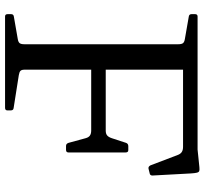

<svg xmlns="http://www.w3.org/2000/svg" viewBox="-44 -744 789 740"><g transform="rotate(90 350.0 -374.5)"><path d="M151 0V-742H249V0ZM543 -235Q534 -235 531 -245L513 -311Q510 -322 503 -327Q496 -332 483 -332H249V-388H484Q496 -388 502.5 -393.5Q509 -399 513 -411L531 -466Q534 -475 544 -475H559Q568 -475 568 -465V-244Q568 -235 558 -235ZM631 -553Q623 -551 618 -560L578 -665Q574 -676 566.5 -681Q559 -686 546 -686H249V-742H557L625 -749Q635 -750 639.5 -748.5Q644 -747 646 -739.5Q648 -732 649 -715L657 -568Q657 -558 647 -557ZM44 0Q35 0 35 -10V-23Q35 -33 45 -34L131 -49Q143 -51 147 -56.5Q151 -62 151 -74V-215H249V-76Q249 -64 253.5 -59.5Q258 -55 270 -53L397 -33Q406 -32 406 -22V-9Q406 0 396 0ZM35 -732Q35 -742 44 -742H249V-527H151V-668Q151 -680 147 -685.5Q143 -691 131 -693L45 -708Q35 -709 35 -719Z"/></g></svg>

Font: Hahmlet
Style: Regular
Weight: 400
Designer: Minjoo Ham & Mark Frömberg
Foundry: hypertype
Version: Version 1.002